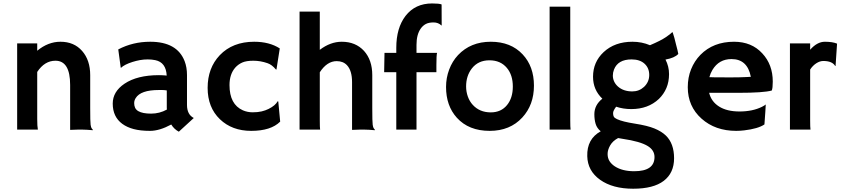

<svg xmlns="http://www.w3.org/2000/svg" viewBox="-20 -767 4973 1136"><path d="M200.2 -62.5Q200.2 -19.5 204.1 0H81.5V-510.3H200.2V-466.8Q264.6 -520 337.9 -520Q418 -520 465.8 -465.6Q513.7 -411.1 513.7 -322.3V-127.9Q513.7 -45.4 516.1 -28.8Q518.6 -12.2 522.7 -7.3Q526.9 -2.4 529.8 1.5L528.8 3.4Q489.3 0 471.2 0H437Q421.4 0 395 1.5V-264.6Q395 -407.7 308.1 -407.7Q243.7 -407.7 200.2 -341.3Z M993.2 -30.3Q923.8 7.3 867.7 7.3Q811.5 7.3 771.5 -3.2Q731.4 -13.7 703.6 -34.2Q647 -75.7 647 -154.3Q647 -224.6 716.3 -271.5Q791.5 -322.3 920.4 -322.3L939.9 -321.8Q945.8 -321.3 953.1 -321Q960.4 -320.8 966.3 -319.8Q962.4 -397.9 898.9 -411.1Q877.9 -415.5 854.2 -415.5Q830.6 -415.5 807.9 -411.4Q785.2 -407.2 763.7 -400.4Q716.3 -385.3 695.8 -365.7L694.3 -366.7L679.7 -474.6Q766.1 -520 868.7 -520Q1027.8 -520 1072.3 -405.3Q1086.4 -368.7 1086.4 -322.8V-146Q1086.4 -89.4 1126.5 -68.8L1038.1 12.2Q1010.3 -2.4 993.2 -30.3ZM966.8 -231.9Q953.6 -234.4 939.5 -234.4H919.9Q812 -234.4 782.7 -186.5Q773.9 -172.4 773.9 -156.7Q773.9 -141.1 779.5 -129.2Q785.2 -117.2 798.3 -109.4Q823.7 -94.7 873.8 -94.7Q923.8 -94.7 967.3 -118.7Q966.8 -124 966.8 -129.9Z M1637.7 -47.4Q1583 7.3 1466.3 7.3Q1353 7.3 1281.2 -61.5Q1208.5 -131.3 1208.5 -247.1Q1208.5 -364.7 1280.3 -440.4Q1356.4 -520 1483.9 -520Q1574.2 -520 1635.3 -480.5L1615.7 -355.5L1612.3 -356Q1588.9 -384.3 1563 -393.1Q1521 -407.7 1479 -407.7Q1437 -407.7 1413.1 -397Q1389.2 -386.2 1372.1 -367.2Q1337.9 -328.1 1337.9 -263.7Q1337.9 -149.4 1417 -114.3Q1444.3 -102.5 1474.9 -102.5Q1505.4 -102.5 1528.1 -107.9Q1550.8 -113.3 1569.3 -122.6Q1608.9 -142.1 1623 -168L1626.5 -166.5Z M1872.1 -54.7Q1872.1 -12.7 1874 0H1752.4V-698.2H1872.1V-472.2Q1935.1 -520 2002 -520Q2084 -520 2133.8 -465.8Q2182.6 -411.6 2182.6 -322.3V-127.9Q2182.6 -45.4 2185.1 -28.8Q2187.5 -12.2 2191.7 -7.3Q2195.8 -2.4 2198.7 1.5L2197.8 3.4Q2158.2 0 2140.1 0H2105.5Q2089.4 0 2063 1.5V-281.2Q2063 -348.6 2033.2 -380.9Q2010.7 -405.3 1972.2 -405.3Q1915 -405.3 1872.1 -339.4Z M2565.9 -454.1Q2562 -439.9 2562 -382.8V-339.8H2444.3V0H2324.7V-339.8H2252.9Q2253.4 -372.1 2253.9 -397L2254.9 -449.2V-454.1H2324.7V-484.4Q2324.7 -601.6 2379.4 -672.9Q2436.5 -746.6 2536.6 -746.6Q2579.1 -746.6 2592.8 -740.7L2593.3 -618.2L2592.3 -615.7Q2573.7 -634.3 2545.2 -634.3Q2516.6 -634.3 2499 -624.8Q2481.4 -615.2 2469.2 -597.7Q2444.3 -562.5 2444.3 -501.5V-454.1Z M2619.1 -252.4Q2619.1 -306.2 2637.5 -355.2Q2655.8 -404.3 2689.9 -440.9Q2764.6 -520 2883.8 -520Q3002.4 -520 3072.3 -445.3Q3139.2 -374 3139.2 -260.3Q3139.2 -146.5 3070.3 -71.8Q2997.6 7.3 2877.4 7.3Q2753.4 7.3 2683.1 -70.3Q2619.1 -141.1 2619.1 -252.4ZM2737.8 -255.4Q2737.8 -224.6 2748 -195.8Q2758.3 -167 2777.3 -146.5Q2817.9 -102.1 2883.8 -102.1Q2944.8 -102.1 2980 -145.5Q3014.2 -187.5 3014.2 -254.9Q3014.2 -323.2 2979 -365.2Q2941.4 -410.2 2876 -410.2Q2809.6 -410.2 2772 -362.3Q2737.8 -318.4 2737.8 -255.4Z M3354 -54.7Q3354 -12.7 3356 0H3231.9V-727.5H3354Z M3625.5 -135.7Q3607.4 -111.8 3607.4 -97.9Q3607.4 -84 3611.8 -76.4Q3616.2 -68.8 3630.9 -62Q3663.1 -46.9 3736.8 -35.4Q3810.5 -23.9 3852.3 -6.8Q3894 10.3 3919.9 35.2Q3968.3 82.5 3968.3 169.4Q3968.3 256.3 3907.2 303Q3846.2 349.6 3726.1 349.6Q3605 349.6 3530.8 296.9Q3456.5 244.1 3454.6 156.7Q3451.7 55.2 3534.2 9.8Q3511.7 -8.8 3504.2 -33.9Q3496.6 -59.1 3496.6 -91.3Q3496.6 -145.5 3543.9 -183.1Q3488.8 -235.4 3488.8 -313Q3488.8 -399.9 3551.3 -458.5Q3617.2 -520 3722.2 -520Q3777.3 -520 3825.7 -499.5Q3889.2 -526.4 3918.9 -546.6Q3948.7 -566.9 3957 -576.2L3960 -575.7Q3964.4 -564 3970.2 -542.5L3979 -507.3Q3990.7 -463.9 3993.2 -447.8Q3971.7 -424.3 3917.5 -414.6Q3938.5 -374 3938.5 -328.6Q3938.5 -283.2 3922.9 -246.3Q3907.2 -209.5 3878.4 -181.6Q3814.5 -121.6 3715.3 -121.6Q3667 -121.6 3625.5 -135.7ZM3612.8 -355.5Q3606 -337.9 3606 -319.8Q3606 -301.8 3613.5 -285.2Q3621.1 -268.6 3635.7 -255.4Q3668.5 -226.1 3721.2 -226.1Q3761.2 -226.1 3790.5 -252.9Q3821.3 -282.2 3821.3 -323.5Q3821.3 -364.7 3793.5 -390.1Q3765.6 -415.5 3716.8 -415.5Q3636.2 -415.5 3612.8 -355.5ZM3732.4 246.1Q3852.5 246.1 3852.5 162.1Q3852.5 122.1 3813.5 97.7Q3769.5 69.8 3662.6 54.2L3637.2 49.8Q3605 66.9 3589.8 93.8Q3574.7 120.6 3575 144.8Q3575.2 168.9 3586.4 186.5Q3597.7 204.1 3617.7 217.3Q3662.1 246.1 3732.4 246.1Z M4049.3 -251Q4049.3 -308.1 4068.8 -356.9Q4088.4 -405.8 4124 -442.4Q4200.2 -520 4323.2 -520Q4427.2 -520 4490.2 -451.2Q4552.2 -384.8 4552.2 -284.2Q4552.2 -245.6 4546.4 -231.4Q4497.6 -217.8 4347.7 -217.8H4175.8Q4188.5 -165.5 4234.9 -136.5Q4281.2 -107.4 4355.5 -107.4Q4433.1 -107.4 4488.8 -135.3Q4503.4 -142.6 4510.7 -148.9Q4509.8 -128.4 4508.3 -106.9L4502.9 -30.8Q4465.8 -5.4 4382.8 4.4Q4358.4 7.3 4335.9 7.3Q4211.9 7.3 4130.9 -64.9Q4049.3 -137.7 4049.3 -251ZM4422.4 -312.5Q4402.3 -417.5 4308.1 -417.5Q4233.9 -417.5 4195.3 -353.5Q4183.6 -334 4177.2 -310.5Q4189 -310.1 4206.1 -309.6H4242.2Q4260.3 -309.1 4276.9 -309.1H4304.7Q4329.6 -309.1 4353.5 -309.6L4393.6 -311Q4409.7 -311.5 4422.4 -312.5Z M4773.4 -54.7Q4773.4 -12.7 4775.4 0H4653.8V-510.3H4773.4V-472.7Q4814.9 -520 4860.6 -520Q4906.2 -520 4932.6 -508.8L4923.8 -377.4L4921.9 -376Q4904.8 -406.2 4851.1 -406.2Q4830.6 -406.2 4809.3 -392.3Q4788.1 -378.4 4773.4 -355.5Z"/></svg>

Font: HammersmithOne
Style: Regular
Weight: 400
Designer: Nicole Fally
Foundry: Nicole Fally
Version: Version 1.003